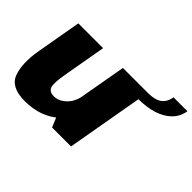

<svg xmlns="http://www.w3.org/2000/svg" viewBox="-131 -960 1235 1235"><g transform="rotate(45 486.0 -343.0)"><path d="M430 0H602.5L707 -593H481.5L392.5 -90ZM301.5 -593H76L22.5 -288.5Q-0.5 -158 29 -76.8Q58.5 4.5 185.5 4.5Q332 4.5 424.8 -82Q517.5 -168.5 532 -251.5L429 -290.5Q417.5 -223.5 378.8 -186.5Q340 -149.5 296 -149.5Q257 -149.5 245 -177.2Q233 -205 250 -300.5ZM706.5 -593 694.5 -521.5Q769.5 -521.5 828.5 -540.2Q887.5 -559 925 -596.2Q962.5 -633.5 972 -689.5H845.5Q839.5 -655 823 -633.8Q806.5 -612.5 778.2 -602.8Q750 -593 706.5 -593Z"/></g></svg>

Font: Anybody Thin Black
Style: Italic
Weight: 900
Italic angle: -10°
Version: Version 1.113;gftools[0.9.25]